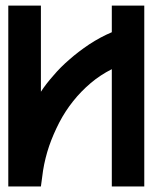

<svg xmlns="http://www.w3.org/2000/svg" viewBox="-20 -670 548 690"><path d="M381.8 -649.9H498.5V0H381.8V-421.4Q340.3 -400.4 306.2 -371.6Q270.5 -341.3 242.7 -306.2Q213.9 -270 192.9 -229.5Q170.9 -186.5 156.7 -145.5Q142.1 -102.5 134.8 -57.6L127 0H9.8V-649.9H127V-340.3Q145 -368.2 171.9 -398.4Q197.3 -428.7 230.5 -457Q260.3 -483.4 300.8 -510.7Q340.3 -536.6 381.8 -554.2Z"/></svg>

Font: Sangha Kali
Style: Regular
Weight: 400
Designer: Seslavinskaya Anna
Foundry: Popkern
Version: Version 2.000;PS 002.000;hotconv 1.0.88;makeotf.lib2.5.64775